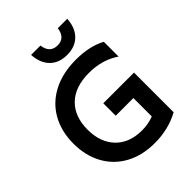

<svg xmlns="http://www.w3.org/2000/svg" viewBox="-282 -1164 1322 1322"><g transform="rotate(-45 379.0 -503.0)"><path d="M37 -381Q37 -499 87.5 -589Q138 -679 233 -728.5Q328 -778 458 -778Q591 -778 681 -729V-585Q586 -650 457 -650Q321 -650 247.5 -578.5Q174 -507 174 -380Q174 -256 244 -183.5Q314 -111 437 -111Q497 -111 551 -132V-311H379V-432H678V-46Q570 13 437 13Q316 13 225.5 -36Q135 -85 86 -174.5Q37 -264 37 -381ZM439 -843Q360 -843 314 -889.5Q268 -936 263 -1019H354Q365 -936 439 -936Q512 -936 523 -1019H615Q610 -936 563.5 -889.5Q517 -843 439 -843Z"/></g></svg>

Font: Application Semibold
Style: Regular
Weight: 600
Designer: Wei Huang
Foundry: Wei Huang
Version: Version 0.012